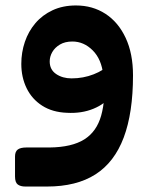

<svg xmlns="http://www.w3.org/2000/svg" viewBox="-20 -434 559 703"><path d="M73 249Q55 249 45 241.5Q35 234 35 212V139Q35 121 45 113.5Q55 106 77 106H162Q243 105 288.5 76.5Q334 48 350.5 -11Q367 -70 362 -161L467 -158Q467 -21 433 69.5Q399 160 329.5 204.5Q260 249 152 249ZM358 -159Q352 -217 319.5 -249.5Q287 -282 245 -282Q218 -282 199.5 -271Q181 -260 171.5 -243.5Q162 -227 162 -209Q162 -179 185.5 -163Q209 -147 242 -147Q285 -147 323 -162Q361 -177 376 -196L387 -85Q366 -54 322.5 -36Q279 -18 225 -21Q172 -23 134.5 -47Q97 -71 77.5 -111Q58 -151 58 -200Q58 -242 71 -280.5Q84 -319 109.5 -349Q135 -379 172.5 -396.5Q210 -414 258 -414Q319 -414 366 -383.5Q413 -353 440 -295.5Q467 -238 467 -158Z"/></svg>

Font: Rubik Light SemiBold
Style: Regular
Weight: 600
Version: Version 2.300;gftools[0.9.30]